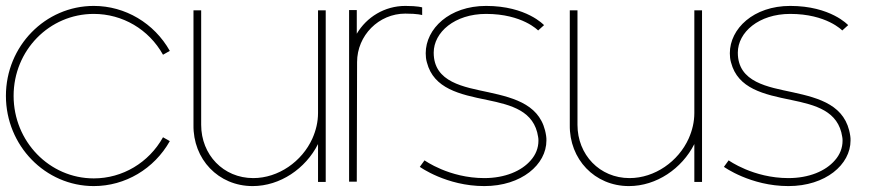

<svg xmlns="http://www.w3.org/2000/svg" viewBox="-25 -614 2974 649"><path d="M549 -442C496 -536 398 -594 292 -594C128 -594 -5 -458 -5 -290C-5 -122 128 15 292 15C398 15 496 -43 549 -137L526 -150C478 -64 389 -11 292 -11C142 -11 21 -136 21 -290C21 -444 142 -567 292 -567C389 -567 478 -515 526 -429Z M629 -192C627 -76 713 15 829 15C922 15 1008 -44 1050 -127V1H1076V-579H1050V-232C1050 -202 1043 -173 1031 -146C996 -68 916 -12 831 -12C730 -12 655 -91 655 -192V-579H629Z M1181 -500V-580H1155V0H1181L1182 -404C1182 -494 1255 -568 1345 -568C1388 -568 1402 -563 1402 -563V-589C1402 -589 1388 -594 1345 -594C1275 -594 1214 -556 1181 -500Z M1814 -529C1814 -529 1755 -594 1618 -594C1494 -594 1414 -517 1414 -434C1414 -424 1415 -413 1418 -403C1441 -314 1529 -295 1622 -276C1704 -259 1781 -239 1794 -151C1795 -147 1795 -142 1795 -138C1795 -114 1786 -91 1769 -72C1738 -36 1682 -12 1612 -12C1493 -12 1410 -72 1410 -72L1394 -50C1394 -50 1484 15 1612 15C1738 15 1822 -58 1822 -139C1822 -144 1822 -150 1821 -155C1806 -258 1718 -282 1627 -302C1544 -320 1441 -335 1441 -436C1441 -505 1512 -567 1618 -567C1741 -567 1794 -511 1794 -511Z M1901 -192C1899 -76 1985 15 2101 15C2194 15 2280 -44 2322 -127V1H2348V-579H2322V-232C2322 -202 2315 -173 2303 -146C2268 -68 2188 -12 2103 -12C2002 -12 1927 -91 1927 -192V-579H1901Z M2842 -529C2842 -529 2783 -594 2646 -594C2522 -594 2442 -517 2442 -434C2442 -424 2443 -413 2446 -403C2469 -314 2557 -295 2650 -276C2732 -259 2809 -239 2822 -151C2823 -147 2823 -142 2823 -138C2823 -114 2814 -91 2797 -72C2766 -36 2710 -12 2640 -12C2521 -12 2438 -72 2438 -72L2422 -50C2422 -50 2512 15 2640 15C2766 15 2850 -58 2850 -139C2850 -144 2850 -150 2849 -155C2834 -258 2746 -282 2655 -302C2572 -320 2469 -335 2469 -436C2469 -505 2540 -567 2646 -567C2769 -567 2822 -511 2822 -511Z"/></svg>

Font: MintSans
Style: ExtraLight
Weight: 200
Version: Version 1.0